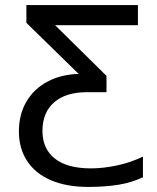

<svg xmlns="http://www.w3.org/2000/svg" viewBox="-20 -734 624 764"><path d="M85 -643.1V-713.9H528.8V-633.8H199.2L403.8 -432.1V-367.2H326.2Q241.7 -367.2 195.3 -326.7Q148.9 -286.1 148.9 -212.9Q148.9 -142.1 198.2 -103Q247.6 -64 341.8 -64Q390.6 -64 445.6 -75.7Q500.5 -87.4 548.8 -110.8V-28.8Q503.9 -7.3 450.7 1.2Q397.5 9.8 331.1 9.8Q243.7 9.8 181.6 -17.3Q119.6 -44.4 87.4 -94.2Q55.2 -144 55.2 -210.9Q55.2 -278.8 85.2 -329.8Q115.2 -380.9 169.4 -409.4Q223.6 -438 293 -439.9Z"/></svg>

Font: NotoSans
Style: Regular
Weight: 400
Designer: Monotype Design team
Foundry: Monotype Imaging Inc.
Version: Version 1.04; ttfautohint (v1.4.1)